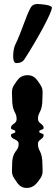

<svg xmlns="http://www.w3.org/2000/svg" viewBox="-20 -930 277 950"><path d="M54.8 -707.1C49.6 -697.2 45.2 -673.5 45.2 -653.1C45.2 -634.5 48.8 -618.6 58.8 -618.1C60.3 -618 61.7 -618 63.1 -618C79.2 -618 92.6 -623.4 101.8 -638.1C162.8 -732.1 236.8 -867.1 236.8 -892.1C236.8 -906.1 177.8 -910.1 165.8 -910.1C146.8 -910.1 136.8 -902.1 131.8 -892.1C108.8 -852.1 88.8 -777.1 54.8 -707.1ZM196 -297C196 -317.7 167.9 -317.7 167.9 -341.9C167.9 -379.1 190 -370.1 190 -445C190 -455 190.8 -463.9 190.8 -472.3C190.8 -485 189 -496.8 180 -510C163 -536 150 -558 117 -558C80 -558 68 -537 50 -510C41 -496.8 39.2 -485 39.2 -472.3C39.2 -463.9 40 -455 40 -445C40 -370.1 62.1 -379.1 62.1 -341.9C62.1 -340.4 62.1 -338.7 62 -337C61 -318 34 -316 34 -297C34 -286 56 -290 56 -279C56 -268 34 -272 34 -261C34 -239 71 -242 72 -221C72.1 -219.7 72.1 -218.5 72.1 -217.4C72.1 -177.7 40 -188.8 40 -113C40 -103 39.2 -94.1 39.2 -85.7C39.2 -73 41 -61.2 50 -48C67 -23 78 0 112 0C145 0 162 -21 180 -48C189 -61.2 190.8 -73 190.8 -85.7C190.8 -94.1 190 -103 190 -113C190 -187.9 167.9 -178.9 167.9 -216.1C167.9 -217.6 167.9 -219.3 168 -221C169 -240 196 -242 196 -261C196 -272 174 -268 174 -279C174 -290 196 -286 196 -297Z"/></svg>

Font: Chromatic Etruscan
Style: Regular
Weight: 400
Version: Version 000.910